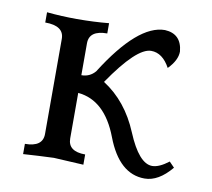

<svg xmlns="http://www.w3.org/2000/svg" viewBox="-62 -551 698 631"><g transform="rotate(10 287.5 -236.0)"><path d="M458 9.8Q373 9.8 329.1 -105.7Q285.2 -221.2 194.8 -229.5V-77.6Q194.8 -34.2 252.4 -34.2V0L153.3 -5.4Q101.6 -3.4 51.3 0V-34.2Q110.8 -34.2 110.8 -77.6V-395Q110.8 -438.5 47.9 -438.5V-472.7Q97.7 -467.8 147.9 -467.8Q204.6 -467.8 254.9 -472.7V-438.5Q194.8 -438.5 194.8 -395V-288.6Q222.7 -288.6 240.7 -309.6Q349.6 -482.4 439.9 -482.4Q495.1 -479.5 500.5 -421.4Q500.5 -392.1 470.2 -361.3Q445.3 -407.2 407.2 -407.2Q358.9 -407.2 272 -279.8Q350.6 -229.5 390.9 -132.3Q431.2 -35.2 475.6 -35.2Q498.5 -35.2 530.3 -59.6L547.4 -42Q504.4 9.8 458 9.8Z"/></g></svg>

Font: Kelvinch
Style: Regular
Weight: 400
Designer: Paul James MIller
Foundry: High-Logic / Made with FontCreator
Version: Version 3.30 September 23, 2016